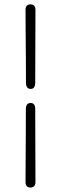

<svg xmlns="http://www.w3.org/2000/svg" viewBox="-20 -742 280 880"><path d="M141.5 -363.5Q141.5 -334.5 120.5 -334.5Q99 -334.5 99 -363.5Q99 -420.5 98.5 -482Q98 -543.5 97.5 -599.8Q97 -656 97 -696Q97 -722 119.5 -722Q142.5 -722 142.5 -696Q142.5 -656 142.2 -599.8Q142 -543.5 141.8 -482Q141.5 -420.5 141.5 -363.5ZM98.5 -241.5Q98.5 -270 120.5 -270Q141.5 -270 141.5 -241.5Q141.5 -184 141.8 -122.5Q142 -61 142.2 -5Q142.5 51 142.5 91.5Q142.5 117.5 119.5 117.5Q97 117.5 97 91.5Q97 51 97.5 -5Q98 -61 98.2 -122.8Q98.5 -184.5 98.5 -241.5Z"/></svg>

Font: Fraunces 144pt S100 Light
Style: Regular
Weight: 300
Version: Version 1.000; ttfautohint (v1.8.3)